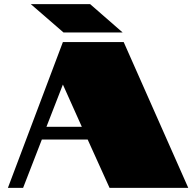

<svg xmlns="http://www.w3.org/2000/svg" viewBox="-20 -902 942 922"><path d="M282 -700H574L884 0H506L401 -232H181L91 0H18ZM373 -293 282 -496 203 -293ZM128 -882H413L569 -746H285Z"/></svg>

Font: Notable
Style: Regular
Weight: 400
Designer: Multiple Designers
Foundry: Google, Inc.
Version: Version 1.100